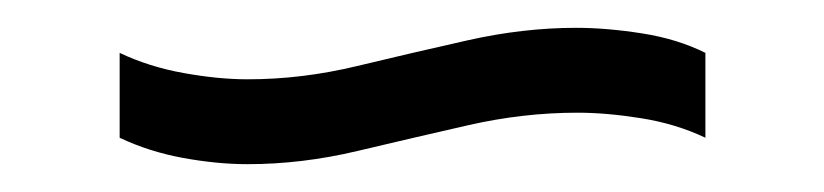

<svg xmlns="http://www.w3.org/2000/svg" viewBox="-20 -419 592 138"><path d="M158 -301Q136 -301 111.5 -305.5Q87 -310 66 -320V-381Q87 -371 112 -366.5Q137 -362 158 -362Q197 -362 236.5 -371.5Q276 -381 316 -390Q356 -399 394 -399Q416 -399 441.5 -395Q467 -391 487 -381V-320Q466 -330 441 -334Q416 -338 395 -338Q356 -338 316.5 -329Q277 -320 237 -310.5Q197 -301 158 -301Z"/></svg>

Font: Pathway Extreme 72pt Medium
Style: Regular
Weight: 500
Designer: Eduardo Rodriguez Tunni
Foundry: Eduardo Rodriguez Tunni
Version: Version 1.001;gftools[0.9.26]